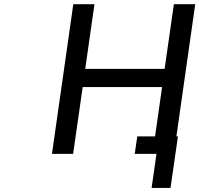

<svg xmlns="http://www.w3.org/2000/svg" viewBox="-20 -739 957 922"><path d="M331.1 0 377 -320.8H758.3L724.6 -84H639.2L627 0H731.4L708 163.6H798.8L834.5 -84H827.1L917.5 -718.8H814.9L770.5 -408.2H389.2L433.6 -718.8H332L229.5 0Z"/></svg>

Font: Winston
Style: Italic
Weight: 400
Italic angle: -8.13011°
Designer: Vernon Adams, Kim Jin-seong, David Berlow, Cristiano Sobral
Foundry: The Winston Project Authors
Version: Version 3.004